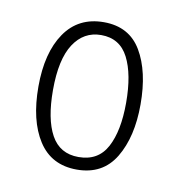

<svg xmlns="http://www.w3.org/2000/svg" viewBox="-50 -770 395 424"><g transform="rotate(10 148.0 -558.5)"><path d="M262 -559Q262 -486 234 -439.5Q206 -393 148 -393Q91 -393 62 -438Q33 -483 33 -559Q33 -635 63.5 -679.5Q94 -724 151 -724Q208 -724 235 -678.5Q262 -633 262 -559ZM66 -557Q66 -492 85.5 -456.5Q105 -421 147 -421Q191 -421 210.5 -457.5Q230 -494 230 -557Q230 -621 211 -658Q192 -695 150 -695Q111 -695 88.5 -660.5Q66 -626 66 -557Z"/></g></svg>

Font: Noto Sans Arabic ExtCond ExtLt
Style: Regular
Weight: 200
Width: 2
Designer: Monotype Design Team, Nadine Chahine, Nizar Qandah and Khaled Hosny
Foundry: Monotype Imaging Inc.
Version: Version 2.012; ttfautohint (v1.8.4.7-5d5b)